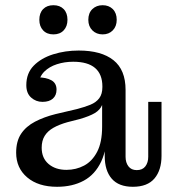

<svg xmlns="http://www.w3.org/2000/svg" viewBox="-20 -708 671 737"><path d="M143 -317Q118 -317 99.5 -333.5Q81 -350 81 -381Q81 -427 109.5 -456Q138 -485 184 -499.5Q230 -514 282 -514Q369 -514 415.5 -477Q462 -440 462 -363L373 -376Q373 -423 345 -447Q317 -471 261 -471Q228 -471 198.5 -461.5Q169 -452 150 -433Q131 -414 127 -383L125 -411Q157 -411 177 -400Q197 -389 197 -364Q197 -342 183 -329.5Q169 -317 143 -317ZM490 9Q436 9 409 -22Q382 -53 382 -109V-168H372V-305H368L373 -340V-376L462 -363V-106Q462 -84 473 -69.5Q484 -55 505 -55Q527 -55 538 -69.5Q549 -84 549 -106V-317H600V-110Q600 -55 573 -23Q546 9 490 9ZM199 9Q127 9 84.5 -27Q42 -63 42 -122Q42 -166 61 -194.5Q80 -223 114.5 -241Q149 -259 193 -270L274 -289Q305 -297 327 -306Q349 -315 361 -331Q373 -347 373 -374L377 -305H372Q364 -286 344 -274Q324 -262 286 -251L239 -239Q207 -230 185 -217.5Q163 -205 151.5 -186.5Q140 -168 140 -141Q140 -101 166.5 -78.5Q193 -56 235 -56Q272 -56 303 -72.5Q334 -89 353 -125.5Q372 -162 372 -222L391 -217Q392 -138 368.5 -88Q345 -38 301.5 -14.5Q258 9 199 9ZM374 -576Q350 -576 334.5 -591.5Q319 -607 319 -632Q319 -658 334.5 -673Q350 -688 374 -688Q398 -688 413 -673Q428 -658 428 -632Q428 -607 413 -591.5Q398 -576 374 -576ZM185 -576Q160 -576 145.5 -591.5Q131 -607 131 -632Q131 -658 145.5 -673Q160 -688 185 -688Q210 -688 224.5 -673Q239 -658 239 -632Q239 -607 224.5 -591.5Q210 -576 185 -576Z"/></svg>

Font: Montagu Slab
Style: Bold
Weight: 700
Designer: Florian Karsten
Foundry: Florian Karsten
Version: Version 1.000